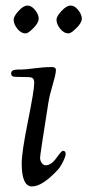

<svg xmlns="http://www.w3.org/2000/svg" viewBox="-20 -660 314 690"><path d="M29 -589Q29 -601 46.5 -620.5Q64 -640 79 -640Q93 -640 106 -624Q119 -608 119 -593Q119 -578 100 -559Q81 -540 73 -540Q55 -540 42 -557Q29 -574 29 -589ZM183 -589Q183 -601 201 -620.5Q219 -640 234 -640Q248 -640 261 -624Q274 -608 274 -593Q274 -578 254.5 -559Q235 -540 227 -540Q209 -540 196 -557Q183 -574 183 -589ZM20 -396Q20 -410 43 -410H53Q71 -410 103.5 -414.5Q136 -419 167 -419Q181 -419 181 -408Q181 -395 169.5 -356Q158 -317 154 -292Q124 -103 124 -93Q124 -83 130 -74.5Q136 -66 144 -66Q164 -66 182.5 -92Q201 -118 206 -118Q216 -118 216 -107Q216 -98 206 -78Q196 -58 187 -49Q132 10 95 10Q58 10 58 -73Q58 -113 80.5 -224.5Q103 -336 103 -362Q103 -374 98 -378.5Q93 -383 79 -383Q67 -383 51.5 -383.5Q36 -384 34 -384Q20 -384 20 -396Z"/></svg>

Font: OFL Sorts Mill Goudy TT
Style: Italic
Weight: 500
Italic angle: -6°
Version: Version 003.000